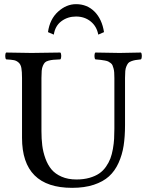

<svg xmlns="http://www.w3.org/2000/svg" viewBox="-20 -902 713 932"><path d="M181.2 -522.9V-266.1Q181.2 -228 185.1 -196.3Q189 -164.6 200.4 -132.8Q211.9 -101.1 230.2 -79.3Q248.5 -57.6 279.3 -44.2Q310.1 -30.8 351.1 -30.8Q386.2 -30.8 414.3 -38.8Q442.4 -46.9 461.4 -59.8Q480.5 -72.8 494.4 -92.8Q508.3 -112.8 515.9 -132.8Q523.4 -152.8 528.1 -179.4Q532.7 -206.1 533.9 -227.8Q535.2 -249.5 535.2 -276.9V-522.9Q535.2 -538.6 534.4 -549.8Q533.7 -561 531 -570.3Q528.3 -579.6 525.9 -585.4Q523.4 -591.3 516.8 -596.2Q510.3 -601.1 505.4 -603.5Q500.5 -606 489 -608.2Q477.5 -610.4 468.8 -611.3Q460 -612.3 442.9 -613.8Q438.5 -618.2 438.5 -630.4Q438.5 -642.6 442.9 -647Q534.7 -645 561 -645Q587.9 -645 664.1 -647Q668.5 -642.6 668.5 -630.4Q668.5 -618.2 664.1 -613.8Q646 -611.8 637.2 -610.4Q628.4 -608.9 617.7 -605Q606.9 -601.1 602.5 -595.7Q598.1 -590.3 593.8 -580.6Q589.4 -570.8 588.1 -557.1Q586.9 -543.5 586.9 -522.9V-294.9Q586.9 -238.8 580.1 -194.6Q573.2 -150.4 555.4 -111.1Q537.6 -71.8 509 -45.9Q480.5 -20 435.3 -5.1Q390.1 9.8 330.1 9.8Q86.9 9.8 86.9 -232.9V-522.9Q86.9 -554.7 83.7 -572Q80.6 -589.4 70.3 -598.4Q60.1 -607.4 47.9 -609.9Q35.6 -612.3 9.8 -613.8Q5.4 -618.2 5.4 -630.4Q5.4 -642.6 9.8 -647Q91.8 -645 132.8 -645Q179.2 -645 272.9 -647Q277.3 -642.6 277.3 -630.4Q277.3 -618.2 272.9 -613.8Q251 -612.8 239 -611.8Q227.1 -610.8 215.1 -607.4Q203.1 -604 198 -598.6Q192.9 -593.3 188.2 -582.8Q183.6 -572.3 182.4 -558.3Q181.2 -544.4 181.2 -522.9ZM457 -733.9Q449.7 -773.9 420.2 -797.9Q390.6 -821.8 349.1 -821.8Q308.6 -821.8 278.1 -799.1Q247.6 -776.4 241.2 -733.9L212.9 -746.1Q221.7 -809.1 262 -845.5Q302.2 -881.8 349.1 -881.8Q402.8 -881.8 439 -845.5Q475.1 -809.1 484.9 -746.1Z"/></svg>

Font: Common Serif News
Style: Regular
Weight: 450
Designer: Philipp H. Poll, Khaled Hosny
Foundry: Stefan Peev, Context Ltd.
Version: Version 1.026